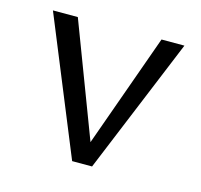

<svg xmlns="http://www.w3.org/2000/svg" viewBox="-70 -490 593 566"><g transform="rotate(15 226.0 -207.0)"><path d="M195.2 0 25.5 -414.5H101.5L250.9 -20.8L215.8 -20.1L356.9 -414.5H426.8L256 0Z"/></g></svg>

Font: Ysabeau
Style: Bold
Weight: 700
Designer: Christian Thalmann (Catharsis Fonts)
Version: Version 2.000;gftools[0.9.27.dev2+g8671c4b]